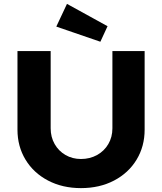

<svg xmlns="http://www.w3.org/2000/svg" viewBox="-20 -963 835 989"><path d="M70 -295V-700H241V-302Q241 -257 261.5 -221Q282 -185 317.5 -164.5Q353 -144 397 -144Q443 -144 480 -164.5Q517 -185 538 -221Q559 -257 559 -302V-700H725V-295Q725 -209 683.5 -140.5Q642 -72 567.5 -33Q493 6 397 6Q302 6 227.5 -33Q153 -72 111.5 -140.5Q70 -209 70 -295ZM270 -826 325 -943 534 -828 497 -748Z"/></svg>

Font: Lexend Exa HM Xlight
Style: Bold
Weight: 700
Designer: Bonnie Shaver-Troup, Thomas Jockin, Octavio Pardo
Foundry: Lexend
Version: Version 1.091